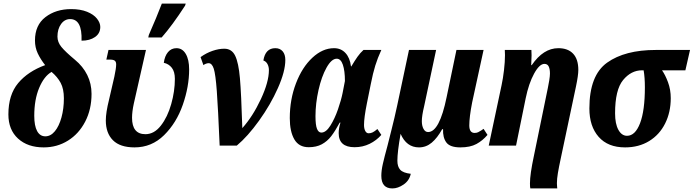

<svg xmlns="http://www.w3.org/2000/svg" viewBox="-20 -816 3887 1076"><path d="M27 -175Q27 -285 82 -350.5Q137 -416 233 -451Q207 -484 191.5 -517Q176 -550 176 -589Q176 -675 234.5 -720Q293 -765 379 -765Q431 -765 468 -750Q505 -735 523.5 -711.5Q542 -688 542 -665Q542 -629 512.5 -608.5Q483 -588 437 -588Q441 -709 373 -709Q342 -709 322 -681Q302 -653 302 -611Q302 -580 324 -553Q346 -526 400 -481Q445 -444 469 -395.5Q493 -347 493 -290Q493 -203 457.5 -134.5Q422 -66 361 -28Q300 10 225 10Q135 10 81 -39.5Q27 -89 27 -175ZM338 -265Q338 -318 320 -351.5Q302 -385 269 -413Q227 -389 199.5 -323.5Q172 -258 172 -167Q172 -111 188 -81.5Q204 -52 234 -52Q264 -52 287.5 -80.5Q311 -109 324.5 -158Q338 -207 338 -265Z M573 -141Q573 -185 591 -257L621 -387Q631 -434 631 -455Q631 -470 623 -476Q615 -482 596 -482H576L588 -536H798L730 -236Q720 -190 720 -156Q720 -64 795 -64Q844 -64 881.5 -112Q919 -160 939.5 -232.5Q960 -305 960 -374Q960 -414 943 -436Q926 -458 898 -464Q903 -502 921.5 -524Q940 -546 969 -546Q1002 -546 1021 -514Q1040 -482 1040 -427Q1040 -331 1004.5 -229Q969 -127 899.5 -58.5Q830 10 734 10Q653 10 613 -30Q573 -70 573 -141ZM814 -620Q858 -720 887 -796H1021L1017 -784Q945 -673 886 -606H811Z M1149 -462Q1143 -462 1134.5 -459Q1126 -456 1120 -451L1104 -496Q1136 -519 1171 -531Q1206 -543 1237 -543Q1279 -543 1298 -503.5Q1317 -464 1324.5 -378.5Q1332 -293 1338 -98Q1397 -164 1442 -260.5Q1487 -357 1487 -423Q1487 -442 1479 -457Q1471 -472 1456 -477Q1467 -546 1523 -546Q1549 -546 1564 -528.5Q1579 -511 1579 -480Q1579 -416 1537.5 -322.5Q1496 -229 1432 -140Q1368 -51 1307 0H1211Q1202 -212 1195 -306Q1188 -400 1178 -431Q1168 -462 1149 -462Z M1604 -154Q1604 -258 1638.5 -348.5Q1673 -439 1730.5 -492.5Q1788 -546 1852 -546Q1891 -546 1916 -519Q1941 -492 1947 -444H1949Q1968 -476 1983.5 -498Q1999 -520 2017 -536H2117Q2096 -490 2083 -448Q2070 -406 2058 -345L2036 -236Q2020 -156 2020 -116Q2020 -95 2027 -82Q2034 -69 2046 -69Q2058 -69 2069 -74.5Q2080 -80 2095 -93L2117 -60Q2090 -29 2051.5 -10Q2013 9 1967 9Q1878 9 1878 -70Q1878 -97 1888 -129H1884Q1858 -81 1836 -52.5Q1814 -24 1783.5 -7.5Q1753 9 1710 9Q1655 9 1629.5 -35Q1604 -79 1604 -154ZM1900 -295 1913 -362Q1913 -419 1901.5 -453Q1890 -487 1867 -487Q1838 -487 1810 -437Q1782 -387 1765 -311.5Q1748 -236 1748 -165Q1748 -115 1756.5 -94Q1765 -73 1781 -73Q1807 -73 1831.5 -112Q1856 -151 1874 -203Q1892 -255 1900 -295Z M2117 169Q2117 140 2125.5 102.5Q2134 65 2152 -1Q2157 -22 2174 -88.5Q2191 -155 2206 -225L2272 -536H2424L2357 -221Q2344 -167 2344 -137Q2344 -111 2353.5 -93.5Q2363 -76 2379 -76Q2443 -76 2483 -272L2538 -536H2690L2626 -242Q2610 -160 2610 -113Q2610 -71 2640 -71Q2651 -71 2659.5 -75Q2668 -79 2677 -85Q2686 -91 2690 -94L2712 -60Q2685 -28 2650 -9Q2615 10 2560 10Q2502 10 2481.5 -17.5Q2461 -45 2463 -92H2458Q2431 -43 2399.5 -16.5Q2368 10 2328 10Q2258 10 2225 -66Q2207 35 2207 85Q2207 118 2223 135.5Q2239 153 2282 158Q2274 196 2242 218Q2210 240 2179 240Q2117 240 2117 169Z M2950 212Q2950 161 2972 58L3050 -322Q3054 -340 3058 -365Q3062 -390 3062 -404Q3062 -429 3055 -443.5Q3048 -458 3031 -458Q3003 -458 2973 -403Q2943 -348 2926 -265L2872 0H2719L2791 -339Q2799 -376 2804.5 -423Q2810 -470 2810 -507Q2810 -528 2809 -536H2958Q2959 -527 2959 -506Q2959 -485 2957 -451H2960Q3025 -546 3109 -546Q3163 -546 3192 -515Q3221 -484 3221 -424Q3221 -394 3208 -332L3123 70Q3112 121 3106.5 154Q3101 187 3101 211Q3101 223 3102 229.5Q3103 236 3103 240H2952Q2950 232 2950 212Z M3283 -208Q3283 -394 3382.5 -465Q3482 -536 3655 -536H3847L3821 -422H3690Q3708 -397 3723.5 -355.5Q3739 -314 3739 -266Q3739 -187 3707.5 -124Q3676 -61 3618 -25.5Q3560 10 3483 10Q3387 10 3335 -49Q3283 -108 3283 -208ZM3594 -327Q3594 -382 3587 -422H3578Q3517 -422 3472 -367.5Q3427 -313 3427 -181Q3427 -122 3445.5 -88.5Q3464 -55 3494 -55Q3540 -55 3567 -125.5Q3594 -196 3594 -327Z"/></svg>

Font: Noto Serif CondExtraBold
Style: Italic
Weight: 800
Width: 3
Italic angle: -12°
Designer: Monotype Design Team
Foundry: Monotype Imaging Inc.
Version: Version 1.001